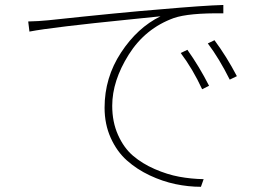

<svg xmlns="http://www.w3.org/2000/svg" viewBox="-20 -716 1040 761"><path d="M696.3 -505.9 722.7 -518.6Q770.5 -451.2 808.6 -376L781.2 -362.3Q744.1 -442.4 696.3 -505.9ZM803.7 -543.9 830.1 -556.6Q877.9 -492.2 918.9 -414.1L890.6 -400.4Q848.6 -484.4 803.7 -543.9ZM96.7 -590.8 91.8 -630.9Q133.8 -631.8 171.9 -635.7Q463.9 -667 612.3 -678.7Q790 -694.3 865.2 -696.3V-663.1Q728.5 -665 668.9 -644.5Q555.7 -603.5 490.2 -499.5Q424.8 -395.5 424.8 -296.9Q424.8 -232.4 447.8 -181.2Q470.7 -129.9 507.3 -98.6Q543.9 -67.4 593.3 -45.9Q642.6 -24.4 689.9 -15.6Q737.3 -6.8 787.1 -5.9L776.4 24.4Q726.6 24.4 675.3 13.7Q624 2.9 573.2 -21Q522.5 -44.9 482.9 -80.1Q443.4 -115.2 418.9 -169.4Q394.5 -223.6 394.5 -289.1Q394.5 -408.2 459.5 -507.3Q524.4 -606.4 616.2 -651.4Q609.4 -650.4 477.5 -637.2Q345.7 -624 243.7 -611.8Q141.6 -599.6 96.7 -590.8Z"/></svg>

Font: GenEi Gothic M ExtraLight
Style: Regular
Weight: 200
Designer: o_tamon (Modified); [Source Han Sans]
Ryoko NISHIZUKA  (kana & ideographs); Paul D. Hunt (Latin, Greek & Cyrillic); Wenl
Version: Version 1.1a;Original Version 1.004